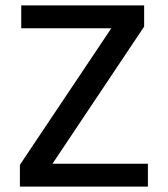

<svg xmlns="http://www.w3.org/2000/svg" viewBox="-20 -694 624 714"><path d="M530 0H54V-81L394 -589H59V-674H516V-595L175 -85H530Z"/></svg>

Font: Hind Colombo Medium
Style: Regular
Weight: 500
Designer: Jyotish Sonowal, Aditi Pimprikar
Foundry: Indian Type Foundry
Version: Version 1.000;PS 1.0;hotconv 1.0.86;makeotf.lib2.5.63406; tt